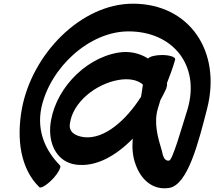

<svg xmlns="http://www.w3.org/2000/svg" viewBox="-20 -855 1161 1040"><path d="M305 41C227 -38 178 -144 204 -271C251 -489 464 -685 676 -685C916 -685 1064 -502 997 -267C962 -156 915 12 896 15C870 19 862 -12 857 -37C835 -110 812 -189 835 -267C839 -282 844 -297 849 -313C860 -333 871 -354 880 -374C881 -377 882 -379 882 -382C885 -390 886 -397 884 -404C901 -447 917 -490 929 -533C931 -546 899 -557 858 -557C822 -557 791 -549 782 -538C736 -567 681 -580 620 -570C429 -537 267 -355 252 -169C245 -64 295 25 394 37C501 50 608 -11 699 -104C695 -55 698 -7 715 37C743 116 806 177 896 163C998 147 1056 -88 1102 -267C1181 -577 1006 -835 700 -835C418 -835 152 -561 98 -263C69 -100 91 59 193 159C202 167 234 147 265 115C296 82 313 49 305 41ZM435 -112C388 -118 350 -140 359 -187C374 -300 498 -401 623 -422C674 -431 724 -424 754 -397C751 -375 748 -353 744 -331C664 -205 546 -99 435 -112Z"/></svg>

Font: Nupuram Black Oblique
Style: Regular
Weight: 900
Designer: Santhosh Thottingal (santhosh.thottingal@gmail.com)
Foundry: SMC
Version: Version 1.000